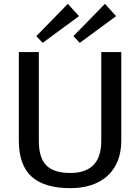

<svg xmlns="http://www.w3.org/2000/svg" viewBox="-20 -971 729 999"><path d="M346 8Q211 8 144.5 -52Q78 -112 78 -240V-700H182V-238Q182 -150 221 -110.5Q260 -71 346 -71Q507 -71 507 -238V-700H611V-240Q611 -179 592 -132.5Q573 -86 537.5 -54.5Q502 -23 453.5 -7.5Q405 8 346 8ZM391 -887 202 -748 169 -783 333 -951ZM584 -887 395 -748 362 -783 526 -951Z"/></svg>

Font: Pathway Extreme Medium
Style: Regular
Weight: 500
Designer: Eduardo Rodriguez Tunni
Foundry: Eduardo Rodriguez Tunni
Version: Version 1.001;gftools[0.9.26]